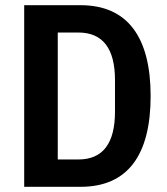

<svg xmlns="http://www.w3.org/2000/svg" viewBox="-20 -718 640 738"><path d="M73 0H290C471 0 559 -122 559 -349C559 -574 471 -698 290 -698H73ZM202 -105V-593H281C377 -593 422 -529 422 -410V-289C422 -169 377 -105 281 -105Z"/></svg>

Font: IBM Mono SemiBold
Style: Regular
Weight: 600
Monospace: yes
Designer: Mike Abbink, Paul van der Laan, Pieter van Rosmalen
Foundry: Bold Monday
Version: Version 2.3